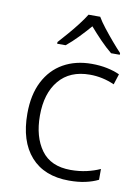

<svg xmlns="http://www.w3.org/2000/svg" viewBox="-87 -823 650 891"><g transform="rotate(10 238.0 -377.0)"><path d="M301 10Q184 10 120.5 -61.5Q57 -133 57 -263Q57 -352 89 -414.5Q121 -477 178.5 -509.5Q236 -542 312 -542Q351 -542 384.5 -535Q418 -528 444 -516L428 -466Q372 -491 312 -491Q218 -491 167 -430Q116 -369 116 -264Q116 -164 161 -102Q206 -40 300 -40Q340 -40 375 -48Q410 -56 438 -69V-18Q412 -5 378 2.5Q344 10 301 10ZM312 -764Q324 -743 345.5 -715.5Q367 -688 390 -661Q413 -634 432 -614V-606H391Q364 -628 336 -657Q308 -686 284 -714Q260 -686 232 -657Q204 -628 177 -606H137V-614Q155 -634 178.5 -661Q202 -688 223 -715.5Q244 -743 257 -764Z"/></g></svg>

Font: BC Sans Light
Style: Regular
Weight: 300
Designer: Monotype Design Team
Foundry: Monotype Imaging Inc.
Version: Version 2.000;GOOG;noto-source:20170915:90ef993387c0